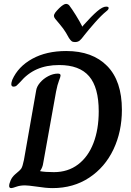

<svg xmlns="http://www.w3.org/2000/svg" viewBox="-20 -966 671 986"><path d="M27 -11Q27 -22 34.5 -39.5Q42 -57 58 -71Q83 -91 89.5 -101Q96 -111 103 -145L166 -503Q169 -522 186 -542Q203 -562 228 -575Q253 -588 277 -588Q285 -588 288 -585.5Q291 -583 291 -578Q291 -572 283 -552Q275 -532 268 -496L202 -129Q199 -106 186 -88V-87Q212 -82 257 -82Q329 -82 381 -121.5Q433 -161 460 -231.5Q487 -302 487 -394Q487 -517 437.5 -574.5Q388 -632 284 -632Q219 -632 170 -610.5Q121 -589 83 -544Q71 -531 65 -526Q59 -521 50 -521Q38 -521 38 -534Q38 -541 43 -556Q73 -624 145.5 -664Q218 -704 320 -704Q455 -704 530.5 -627Q606 -550 606 -402Q606 -290 562.5 -198.5Q519 -107 438 -53.5Q357 0 250 0Q216 0 166 -8Q124 -14 108 -14Q83 -14 63.5 -7Q44 0 38 0Q27 0 27 -11ZM334 -771Q318 -801 305 -818.5Q292 -836 263 -870Q257 -878 257 -884Q257 -892 263.5 -901Q270 -910 284 -924Q307 -946 319 -946Q328 -946 335 -939Q349 -921 369.5 -888Q390 -855 403 -829L409 -837Q451 -884 479 -908Q507 -932 525 -932Q538 -932 538 -925Q538 -917 526 -908Q501 -888 467.5 -850Q434 -812 412 -784Q399 -766 389.5 -758Q380 -750 365 -750Q354 -750 348 -754.5Q342 -759 334 -771Z"/></svg>

Font: Charm
Style: Bold
Weight: 700
Designer: Katatrad Aksorn Co.,Ltd.
Foundry: Cadson Demak Co.,Ltd.
Version: Version 1.001